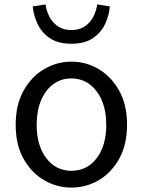

<svg xmlns="http://www.w3.org/2000/svg" viewBox="-20 -836 646 869"><path d="M303 13Q237 13 179.5 -20.5Q122 -54 86.5 -117.5Q51 -181 51 -271Q51 -362 86.5 -425.5Q122 -489 179.5 -523Q237 -557 303 -557Q370 -557 427 -523Q484 -489 519.5 -425.5Q555 -362 555 -271Q555 -181 519.5 -117.5Q484 -54 427 -20.5Q370 13 303 13ZM303 -63Q374 -63 417.5 -120Q461 -177 461 -271Q461 -334 441 -381Q421 -428 385.5 -454.5Q350 -481 303 -481Q256 -481 220.5 -454.5Q185 -428 165.5 -381Q146 -334 146 -271Q146 -177 189.5 -120Q233 -63 303 -63ZM303 -638Q243 -638 206 -663Q169 -688 150.5 -727Q132 -766 128 -807L186 -816Q190 -787 203.5 -760.5Q217 -734 242 -717Q267 -700 303 -700Q340 -700 364.5 -717Q389 -734 402.5 -760.5Q416 -787 420 -816L477 -807Q474 -766 455.5 -727Q437 -688 400 -663Q363 -638 303 -638Z"/></svg>

Font: Chiron Sans HK TT
Style: Regular
Weight: 400
Designer: Ryoko NISHIZUKA 西塚涼子 (kana, bopomofo & ideographs); Paul D. Hunt (Latin, Greek & Cyrillic); Sandoll Communications 산돌커뮤니
Foundry: Adobe
Version: Version 2.022;hotconv 1.0.109;makeotfexe 2.5.65596